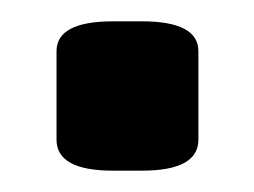

<svg xmlns="http://www.w3.org/2000/svg" viewBox="-20 -158 238 180"><path d="M33 -27V-110Q33 -138 86 -138H113Q166 -138 166 -110V-27Q166 2 113 2H86Q33 2 33 -27Z"/></svg>

Font: Asap-SemiBold
Style: Regular
Weight: 600
Designer: Pablo Cosgaya
Foundry: Omnibus-Type
Version: Version 2.000; ttfautohint (v1.8)